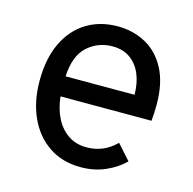

<svg xmlns="http://www.w3.org/2000/svg" viewBox="-85 -608 707 705"><g transform="rotate(15 269.0 -255.5)"><path d="M280 12Q210 12 159 -22.5Q108 -57 80.5 -117.5Q53 -178 53 -256Q53 -340.5 81.5 -400.2Q110 -460 161 -491.5Q212 -523 280 -523Q337.5 -523 385.5 -497.2Q433.5 -471.5 462.2 -417.8Q491 -364 491 -280Q491 -268 490.2 -252.2Q489.5 -236.5 488 -220H142Q147 -173.5 165 -138.5Q183 -103.5 212.5 -83.8Q242 -64 282 -64Q314.5 -64 342.2 -75.5Q370 -87 394 -111L445 -54Q416.5 -25.5 374.2 -6.8Q332 12 280 12ZM141 -296H403Q403 -339.5 388.8 -373.8Q374.5 -408 347 -427.5Q319.5 -447 280 -447Q224.5 -447 184.8 -411Q145 -375 141 -296Z"/></g></svg>

Font: Overpass
Style: Regular
Weight: 400
Designer: Delve Withrington, Dave Bailey, Thomas Jockin
Foundry: Delve Fonts LLC
Version: Version 4.000